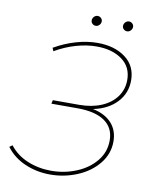

<svg xmlns="http://www.w3.org/2000/svg" viewBox="-92 -914 807 990"><g transform="rotate(10 311.5 -419.0)"><path d="M531 -219Q531 -154 489 -102.5Q447 -51 379.5 -23Q312 5 238 5Q168 5 106.5 -21.5Q45 -48 7 -99L22 -110Q58 -63 116 -39Q174 -15 240 -15Q309 -15 371.5 -40.5Q434 -66 472.5 -113Q511 -160 511 -221Q511 -287 461.5 -321.5Q412 -356 319 -356H182L186 -375H324Q390 -375 440.5 -396.5Q491 -418 518.5 -456.5Q546 -495 546 -544Q546 -612 494.5 -649.5Q443 -687 361 -687Q310 -687 254 -671Q198 -655 145 -624L138 -641Q194 -673 251.5 -689.5Q309 -706 363 -706Q452 -706 509 -663.5Q566 -621 566 -545Q566 -478 521 -430Q476 -382 398 -366Q462 -353 496.5 -315Q531 -277 531 -219ZM312 -815Q312 -826 320 -834.5Q328 -843 339 -843Q349 -843 356.5 -836Q364 -829 364 -819Q364 -808 356 -799.5Q348 -791 337 -791Q327 -791 319.5 -798Q312 -805 312 -815ZM476 -815Q476 -826 484 -834.5Q492 -843 503 -843Q513 -843 520.5 -836Q528 -829 528 -819Q528 -808 520 -799.5Q512 -791 501 -791Q491 -791 483.5 -798Q476 -805 476 -815Z"/></g></svg>

Font: Montserrat Alternates Thin
Style: Italic
Weight: 250
Italic angle: -11.3°
Designer: Julieta Ulanovsky
Foundry: Julieta Ulanovsky
Version: Version 7.200